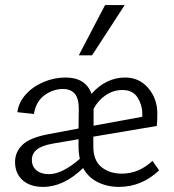

<svg xmlns="http://www.w3.org/2000/svg" viewBox="-20 -726 682 753"><path d="M306 -67Q230 7 149 7Q98 7 68.5 -19.5Q39 -46 39 -91Q39 -129 67.5 -157.5Q96 -186 171 -200L288 -222L289 -294Q290 -338 274 -357.5Q258 -377 227 -377Q188 -377 154.5 -352.5Q121 -328 113 -279L48 -286Q53 -324 80.5 -355Q108 -386 150 -404Q192 -422 237 -422Q316 -422 339 -358Q366 -389 399.5 -405.5Q433 -422 471 -422Q526 -422 561.5 -380.5Q597 -339 597 -281Q597 -251 595 -232L346 -190V-156Q345 -98 377 -71.5Q409 -45 458 -45Q524 -45 578 -95L604 -58Q536 7 446 7Q401 7 363.5 -11.5Q326 -30 306 -67ZM172 -43Q224 -43 293 -103Q288 -128 288 -152V-180L188 -163Q143 -155 124 -139Q105 -123 105 -99Q105 -73 123 -58Q141 -43 172 -43ZM392 -706H469L341 -509H289ZM538 -268V-281Q538 -314 519.5 -343.5Q501 -373 460 -373Q425 -373 395 -353Q365 -333 347 -299V-233Z"/></svg>

Font: QiushuiShotai Bright
Style: Regular
Weight: 400
Designer: Christian Thalmann (Catharsis Fonts)
Version: Version 1.250;